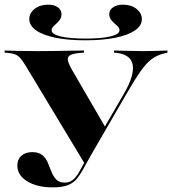

<svg xmlns="http://www.w3.org/2000/svg" viewBox="-27 -786 733 817"><path d="M336.3 -84.7 80.6 -508.9Q68.5 -528.2 59.3 -538.7Q50 -549.2 38.7 -554Q27.4 -558.9 10.5 -560.5L-7.3 -562.1V-571Q15.3 -570.2 52 -569.4Q88.7 -568.5 133.9 -568.5H134.7H137.9Q167.7 -568.5 195.6 -569Q223.4 -569.4 248.8 -569.8Q274.2 -570.2 294.8 -570.6Q315.3 -571 330.6 -571V-562.1L311.3 -560.5Q271.8 -557.3 263.7 -543.5Q255.6 -529.8 279 -489.5L421.8 -243.5L408.9 -229.8L500.8 -387.9Q546 -466.9 537.5 -510.9Q529 -554.8 466.9 -561.3L458.1 -562.1V-571Q501.6 -570.2 527.8 -569.4Q554 -568.5 583.9 -568.5Q612.1 -568.5 634.3 -569.4Q656.5 -570.2 685.5 -571V-562.1L666.1 -557.3Q639.5 -550 618.1 -534.3Q596.8 -518.5 572.6 -484.7Q548.4 -450.8 512.9 -389.5ZM197.6 11.3Q130.6 11.3 88.7 -14.5Q46.8 -40.3 46.8 -81.5Q46.8 -108.1 64.1 -123.4Q81.5 -138.7 110.5 -138.7Q137.9 -138.7 153.2 -125.8Q168.5 -112.9 176.6 -93.5Q184.7 -74.2 192.3 -54.4Q200 -34.7 212.9 -21.8Q225.8 -8.9 249.2 -8.9Q266.9 -8.9 281.9 -19.8Q296.8 -30.6 312.9 -59.7L359.7 -145.2L369.4 -142.7L326.6 -65.3Q314.5 -43.5 300.4 -25.8Q286.3 -8.1 262.5 1.6Q238.7 11.3 197.6 11.3ZM336.3 -614.5Q262.9 -614.5 209.3 -625.4Q155.6 -636.3 126.6 -656.9Q97.6 -677.4 97.6 -704.8Q97.6 -730.6 120.6 -748.4Q143.5 -766.1 178.2 -766.1Q204 -766.1 219.4 -754.8Q234.7 -743.5 234.7 -725.8Q234.7 -709.7 224.6 -698Q214.5 -686.3 203.6 -677Q192.7 -667.7 192.7 -657.3Q192.7 -640.3 231 -631Q269.4 -621.8 336.3 -621.8Q404.8 -621.8 443.1 -631Q481.5 -640.3 481.5 -657.3Q481.5 -667.7 470.6 -677Q459.7 -686.3 448.8 -698Q437.9 -709.7 437.9 -725.8Q437.9 -743.5 454 -754.8Q470.2 -766.1 496 -766.1Q530.6 -766.1 553.6 -748.4Q576.6 -730.6 576.6 -704Q576.6 -676.6 547.2 -656.5Q517.7 -636.3 464.1 -625.4Q410.5 -614.5 336.3 -614.5Z"/></svg>

Font: Playfair 144pt SemiExpanded Black
Style: Regular
Weight: 900
Width: 6
Designer: Claus Eggers Sørensen
Foundry: Claus Eggers Sørensen
Version: Version 2.203